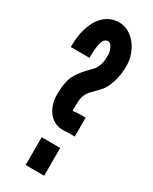

<svg xmlns="http://www.w3.org/2000/svg" viewBox="-189 -764 642 808"><g transform="rotate(30 132.0 -360.5)"><path d="M212 -209H174Q169 -208 162.5 -208Q156 -208 151 -208Q134 -208 117.5 -215.5Q101 -223 88 -238Q75 -253 67 -275Q59 -297 59 -326Q59 -394 81 -429Q97 -455 129 -487Q139 -496 145 -505Q151 -514 155 -524Q159 -534 160.5 -546.5Q162 -559 162 -576Q162 -593 153.5 -610Q145 -627 134 -627Q114 -627 107 -601Q100 -575 100 -527H9Q9 -578 19.5 -614Q30 -650 47.5 -673.5Q65 -697 87.5 -708Q110 -719 134 -719Q158 -719 179.5 -707.5Q201 -696 217 -676Q233 -656 242.5 -630Q252 -604 252 -576Q252 -543 246 -516Q240 -489 228 -464Q221 -450 208.5 -436.5Q196 -423 181 -408Q169 -397 159.5 -380Q150 -363 150 -326Q150 -315 150 -306.5Q150 -298 151 -298Q153 -298 157 -299Q162 -300 173.5 -300.5Q185 -301 212 -301ZM183 -137V-2H93V-137Z"/></g></svg>

Font: Fundamental  Brigade Condensed
Style: Regular
Weight: 400
Width: 3
Designer: Peter Wiegel, original typeface by Carl Albert Fahrenwaldt 1901
Foundry: Peter Wiegel
Version: Version 0.000 2012 initial release